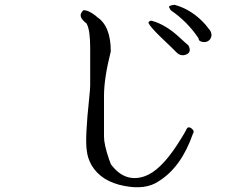

<svg xmlns="http://www.w3.org/2000/svg" viewBox="-20 -726 1040 792"><path d="M844 -561Q833 -550 815 -553Q815 -553 812 -554Q809 -555 804 -557Q799 -562 799 -568Q753 -637 684 -684Q676 -698 677 -699Q683 -705 701 -706Q773 -686 828 -624Q833 -617 838 -611Q843 -605 847 -600Q859 -578 844 -561ZM634 22Q581 58 493 41Q398 23 358 -44Q341 -74 338 -105Q330 -154 348 -322Q350 -341 351 -353.5Q352 -366 352 -373V-528Q352 -599 339 -625Q338 -626 338 -628Q337 -629 335 -631Q333 -633 330 -635Q308 -654 314 -670Q317 -677 324 -684Q346 -684 376 -660L380 -656Q437 -619 437 -514Q409 -403 409 -331V-162Q409 -130 430 -68Q432 -63 434 -58Q436 -53 437 -49Q494 28 574 2Q579 0 584 -2Q589 -4 593 -6Q657 -38 730 -159Q736 -169 740.5 -176.5Q745 -184 748 -190Q754 -207 769 -197Q784 -186 776 -175Q728 -36 634 22ZM748 -501Q725 -492 707 -511Q705 -514 641 -575Q599 -616 592 -632Q597 -643 607 -640Q636 -632 664 -615Q692 -598 719 -573Q733 -560 742.5 -551.5Q752 -543 757 -539Q772 -511 748 -501Z"/></svg>

Font: New Tegomin
Style: Regular
Weight: 400
Designer: Kyosuke Nagai
Version: Version 1.000